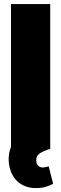

<svg xmlns="http://www.w3.org/2000/svg" viewBox="-20 -748 308 965"><path d="M232.4 -727.5V0H35.2V-727.5ZM162.1 197.3Q112.8 197.3 78.9 172.9Q44.9 148.4 31.2 103.5Q22 72.8 23.9 41.3Q25.9 9.8 38.1 -14.6Q50.3 -39.1 71.3 -47.9L232.4 0Q198.2 10.7 179.9 22.9Q161.6 35.2 162.1 56.6Q161.6 74.7 171.1 84.2Q180.7 93.8 194.3 93.8Q204.1 93.8 210.9 91.3Q217.8 88.9 224.6 87.9L247.1 175.8Q232.9 183.6 211.7 190.4Q190.4 197.3 162.1 197.3Z"/></svg>

Font: Inter Tight Black
Style: Regular
Weight: 900
Designer: Rasmus Andersson
Foundry: rsms
Version: Version 3.004; ttfautohint (v1.8.4.7-5d5b)